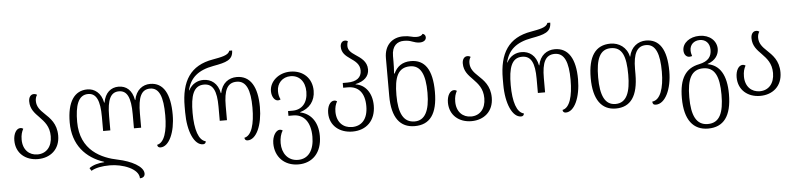

<svg xmlns="http://www.w3.org/2000/svg" viewBox="-53 -1082 6800 1645"><g transform="rotate(-5 3346.5 -260.0)"><path d="M237 11C343 11 427 -55 427 -175C427 -278 372 -328 326 -372C291 -405 262 -437 262 -487C262 -508 268 -526 277 -538C271 -543 262 -547 249 -547C222 -547 205 -522 205 -488C205 -421 243 -384 281 -345C321 -303 363 -260 363 -175C363 -84 312 -29 237 -29C166 -29 112 -79 112 -167C112 -207 120 -233 134 -259C126 -265 118 -267 110 -267C74 -267 49 -222 49 -165C49 -55 131 11 237 11Z M1250 -547C1186 -547 1128 -506 1112 -421H1109C1094 -507 1044 -547 978 -547C913 -547 862 -506 847 -421H844C828 -507 770 -547 710 -547C598 -547 535 -454 535 -277C535 -85 643 33 800 84V87C752 89 700 103 670 127L685 151C722 129 776 118 847 118C951 118 1093 167 1093 251C1119 251 1136 238 1136 214C1136 152 1031 99 920 76C781 48 599 -30 599 -277C599 -415 627 -507 713 -507C783 -507 814 -443 814 -302V-180H876V-302C876 -445 907 -507 978 -507C1048 -507 1079 -446 1079 -302V-180H1141V-302C1141 -442 1170 -507 1246 -507C1325 -507 1356 -426 1356 -268C1356 -130 1327 -34 1265 -22C1265 -7 1275 3 1292 3C1366 3 1420 -117 1420 -268C1420 -447 1364 -547 1250 -547Z M1657 8C1672 8 1682 -1 1682 -16C1622 -29 1591 -123 1591 -268C1591 -413 1618 -501 1709 -501C1787 -501 1817 -437 1817 -302V-180H1879V-302C1879 -436 1909 -501 1990 -501C2073 -501 2106 -420 2106 -268C2106 -126 2077 -29 2015 -17C2015 -2 2024 8 2041 8C2116 8 2170 -112 2170 -268C2170 -440 2112 -541 1994 -541C1925 -541 1866 -500 1850 -415H1847C1831 -501 1774 -541 1707 -541C1658 -541 1609 -518 1580 -463H1577C1602 -569 1671 -629 1804 -653C1915 -673 1974 -689 1975 -771H1950C1940 -732 1875 -722 1805 -709C1608 -676 1528 -546 1528 -327V-278C1528 -113 1582 8 1657 8Z M2457 251C2577 251 2660 168 2660 24C2660 -107 2590 -176 2510 -191V-194C2590 -217 2641 -278 2641 -367C2641 -473 2567 -547 2455 -547C2353 -547 2276 -476 2276 -395C2276 -346 2301 -311 2329 -311C2336 -311 2344 -312 2352 -317C2340 -343 2336 -361 2336 -390C2336 -456 2384 -508 2454 -508C2528 -508 2578 -453 2578 -364C2578 -268 2526 -212 2446 -212H2407V-171H2448C2537 -171 2596 -104 2596 25C2596 140 2546 212 2457 212C2368 212 2320 141 2320 57C2320 13 2330 -24 2347 -51C2339 -56 2331 -59 2323 -59C2290 -59 2257 -11 2257 54C2257 168 2335 251 2457 251Z M2943 11C3062 11 3143 -66 3143 -196C3143 -307 3083 -379 3004 -389V-392C3079 -408 3121 -449 3121 -508C3121 -578 3068 -611 3022 -642C2989 -664 2962 -686 2962 -724C2962 -737 2964 -750 2970 -762C2965 -767 2957 -771 2945 -771C2919 -771 2905 -748 2905 -722C2905 -668 2940 -641 2977 -615C3017 -587 3057 -560 3057 -504C3057 -445 3014 -411 2935 -411H2895V-370H2935C3027 -370 3079 -309 3079 -196C3079 -85 3025 -28 2942 -28C2867 -28 2812 -79 2811 -169C2811 -208 2819 -234 2833 -259C2825 -265 2817 -267 2809 -267C2773 -267 2748 -222 2748 -165C2748 -55 2833 11 2943 11Z M3478 11C3608 11 3675 -76 3675 -267C3675 -460 3611 -547 3492 -547C3417 -547 3371 -510 3345 -453H3340C3343 -487 3344 -526 3344 -555V-603C3344 -692 3392 -725 3447 -725C3477 -725 3497 -721 3515 -714C3537 -706 3558 -699 3583 -699C3613 -699 3638 -713 3638 -739C3638 -756 3628 -767 3613 -771C3606 -757 3586 -749 3562 -749C3544 -749 3529 -751 3512 -756C3494 -761 3473 -764 3445 -764C3355 -764 3282 -706 3282 -591V-266C3282 -76 3354 11 3478 11ZM3481 -29C3385 -29 3344 -110 3344 -266C3344 -421 3377 -503 3482 -503C3572 -503 3611 -423 3611 -265C3611 -106 3567 -29 3481 -29Z M3966 11C4072 11 4156 -55 4156 -175C4156 -278 4101 -328 4055 -372C4020 -405 3991 -437 3991 -487C3991 -508 3997 -526 4006 -538C4000 -543 3991 -547 3978 -547C3951 -547 3934 -522 3934 -488C3934 -421 3972 -384 4010 -345C4050 -303 4092 -260 4092 -175C4092 -84 4041 -29 3966 -29C3895 -29 3841 -79 3841 -167C3841 -207 3849 -233 3863 -259C3855 -265 3847 -267 3839 -267C3803 -267 3778 -222 3778 -165C3778 -55 3860 11 3966 11Z M4393 8C4408 8 4418 -1 4418 -16C4358 -29 4327 -123 4327 -268C4327 -413 4354 -501 4445 -501C4523 -501 4553 -437 4553 -302V-180H4615V-302C4615 -436 4645 -501 4726 -501C4809 -501 4842 -420 4842 -268C4842 -126 4813 -29 4751 -17C4751 -2 4760 8 4777 8C4852 8 4906 -112 4906 -268C4906 -440 4848 -541 4730 -541C4661 -541 4602 -500 4586 -415H4583C4567 -501 4510 -541 4443 -541C4394 -541 4345 -518 4316 -463H4313C4338 -569 4407 -629 4540 -653C4651 -673 4710 -689 4711 -771H4686C4676 -732 4611 -722 4541 -709C4344 -676 4264 -546 4264 -327V-278C4264 -113 4318 8 4393 8Z M5207 11C5334 11 5400 -78 5400 -268V-311C5400 -445 5434 -508 5511 -508C5596 -508 5627 -420 5627 -269C5627 -127 5592 -27 5523 -21C5523 -2 5531 8 5552 8C5632 8 5691 -113 5691 -267C5691 -458 5628 -547 5514 -547C5446 -547 5385 -504 5368 -421H5366C5349 -503 5282 -547 5209 -547C5080 -547 5015 -454 5015 -268C5015 -81 5086 11 5207 11ZM5208 -28C5117 -28 5079 -112 5079 -268C5079 -426 5115 -508 5209 -508C5306 -508 5338 -429 5338 -268C5338 -123 5306 -28 5208 -28Z M5980 251C6113 251 6183 162 6183 -28C6183 -192 6127 -281 6023 -299V-301C6093 -324 6121 -375 6121 -422C6121 -492 6062 -547 5974 -547C5890 -547 5827 -498 5827 -435C5827 -396 5850 -376 5873 -376C5882 -376 5891 -378 5897 -380C5893 -394 5888 -408 5888 -429C5888 -478 5923 -511 5974 -511C6023 -511 6059 -478 6059 -420C6059 -364 6033 -322 5950 -305C5836 -282 5778 -201 5778 -28C5778 161 5854 251 5980 251ZM5981 212C5882 212 5842 127 5842 -30C5842 -187 5881 -267 5982 -267C6081 -267 6119 -187 6119 -28C6119 126 6083 212 5981 212Z M6449 11C6555 11 6639 -55 6639 -175C6639 -278 6584 -328 6538 -372C6503 -405 6474 -437 6474 -487C6474 -508 6480 -526 6489 -538C6483 -543 6474 -547 6461 -547C6434 -547 6417 -522 6417 -488C6417 -421 6455 -384 6493 -345C6533 -303 6575 -260 6575 -175C6575 -84 6524 -29 6449 -29C6378 -29 6324 -79 6324 -167C6324 -207 6332 -233 6346 -259C6338 -265 6330 -267 6322 -267C6286 -267 6261 -222 6261 -165C6261 -55 6343 11 6449 11Z"/></g></svg>

Font: Noto Serif Georgian SemiCondensed Light
Style: Regular
Weight: 300
Width: 4
Designer: Monotype Design Team, Akaki Razmadze
Foundry: Google LLC
Version: Version 2.003